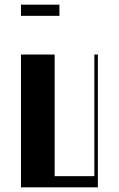

<svg xmlns="http://www.w3.org/2000/svg" viewBox="-20 -804 510 824"><path d="M70 -570H214.5V-48H385V-570H400V0H70ZM70 -784H235V-736H70Z"/></svg>

Font: Facade Sud
Style: Regular
Weight: 100
Designer: Éléonore Fines
Foundry: Velvetyne Type Foundry
Version: Version 1.001;Glyphs 3.2 (3202)